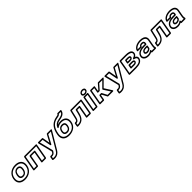

<svg xmlns="http://www.w3.org/2000/svg" viewBox="792 -3518 6488 6488"><g transform="rotate(-45 4036.0 -274.0)"><path d="M447 -513C589 -513 661 -451 680 -367C687 -338 687 -305 681 -269L679 -259C652 -105 527 -15 361 -15C219 -15 147 -77 128 -161C121 -190 122 -223 128 -259L129 -269C156 -423 281 -513 447 -513ZM729 -259 731 -269C738 -311 738 -349 730 -385C706 -490 614 -563 456 -563C262 -563 111 -449 79 -269L78 -259C71 -217 71 -179 79 -143C103 -38 194 35 352 35C546 35 697 -79 729 -259ZM561 -269C577 -357 553 -449 436 -449C320 -449 264 -356 249 -269L247 -259C231 -169 253 -79 372 -79C489 -79 544 -170 560 -259ZM511 -269 510 -259C496 -181 462 -129 381 -129C299 -129 283 -181 297 -259L299 -269C312 -345 348 -399 427 -399C507 -399 525 -346 511 -269Z M1322 -25H1202L1271 -414C1274 -429 1261 -439 1250 -439H1038C1023 -439 1010 -425 1008 -414L940 -25H820L905 -503H1407ZM1339 25C1350 25 1365 15 1368 0L1461 -528C1463 -539 1456 -553 1441 -553H889C878 -553 862 -543 859 -528L766 0C764 11 772 25 787 25H956C967 25 982 15 985 0L1054 -389H1216L1148 0C1146 11 1153 25 1168 25Z M1531 123C1599 123 1648 100 1677 51L1703 12C1707 5 1708 -3 1707 -9L1585 -503H1712L1769 -192C1769 -192 1792 -148 1816 -192L1983 -503H2109L1769 69C1729 136 1678 188 1569 188C1550 188 1533 186 1520 184ZM1515 72C1504 72 1488 82 1485 97L1466 204C1464 214 1470 225 1480 228C1504 236 1530 238 1560 238C1691 238 1765 167 1812 89L2172 -518C2195 -557 2155 -553 2155 -553H1974C1965 -553 1954 -546 1948 -536L1807 -274L1760 -536C1758 -544 1750 -553 1739 -553H1557C1515 -553 1527 -518 1527 -518L1655 0L1635 30C1617 58 1601 73 1540 73C1534 73 1525 72 1515 72Z M2468 -15C2325 -15 2256 -78 2237 -163C2230 -193 2230 -226 2236 -263L2241 -290C2279 -504 2385 -640 2575 -671C2616 -679 2690 -681 2720 -736H2810C2784 -655 2706 -631 2585 -611C2472 -593 2397 -536 2357 -440C2357 -440 2352 -386 2393 -415C2444 -451 2498 -474 2579 -474C2705 -474 2766 -418 2782 -342C2788 -315 2788 -285 2782 -252L2780 -242C2754 -95 2629 -15 2468 -15ZM2830 -242 2832 -252C2839 -290 2839 -326 2832 -359C2812 -455 2730 -524 2587 -524C2534 -524 2491 -515 2449 -498C2479 -529 2522 -551 2585 -561C2713 -582 2842 -617 2867 -761C2869 -772 2861 -786 2846 -786H2708C2697 -786 2682 -776 2679 -761C2675 -739 2638 -732 2574 -721C2528 -713 2482 -698 2441 -677C2297 -604 2222 -465 2191 -290L2186 -263C2179 -221 2179 -181 2187 -145C2210 -39 2300 35 2459 35C2647 35 2799 -67 2830 -242ZM2663 -252C2678 -338 2643 -410 2536 -410C2429 -410 2369 -338 2354 -252L2352 -242C2336 -153 2367 -79 2479 -79C2589 -79 2646 -155 2661 -242ZM2613 -252 2611 -242C2599 -171 2567 -129 2488 -129C2407 -129 2389 -170 2402 -242L2404 -252C2416 -319 2450 -360 2527 -360C2605 -360 2625 -319 2613 -252Z M3546 -503 3461 -25H3342L3411 -414C3414 -429 3401 -439 3390 -439H3243C3229 -439 3216 -427 3213 -415L3188 -304C3150 -136 3100 -25 2910 -25H2907L2918 -91C3003 -95 3030 -158 3045 -214C3052 -238 3059 -268 3067 -302L3113 -503ZM3600 -528C3602 -539 3595 -553 3580 -553H3098C3086 -553 3072 -543 3069 -529L3017 -304C3009 -270 3003 -242 2997 -219C2981 -163 2973 -141 2919 -141H2901C2886 -141 2873 -128 2871 -115L2853 1C2851 14 2861 25 2874 25H2902C3130 25 3199 -131 3237 -302L3257 -389H3356L3288 0C3286 11 3293 25 3308 25H3478C3489 25 3504 15 3507 0Z M3778 -25H3659L3743 -503H3863ZM3795 25C3806 25 3821 15 3824 0L3917 -528C3919 -539 3912 -553 3897 -553H3727C3716 -553 3701 -543 3698 -528L3605 0C3603 11 3610 25 3625 25ZM3823 -617C3774 -617 3756 -638 3761 -665C3766 -691 3792 -713 3840 -713C3889 -713 3906 -693 3901 -665C3896 -637 3872 -617 3823 -617ZM3814 -567C3877 -567 3940 -600 3951 -665C3962 -730 3911 -763 3848 -763C3786 -763 3722 -728 3711 -665C3700 -600 3752 -567 3814 -567Z M4224 -220H4157C4142 -220 4130 -206 4128 -195L4098 -25H3977L4062 -503H4182L4152 -330C4149 -315 4161 -305 4172 -305H4232C4240 -305 4250 -310 4255 -316L4418 -503H4566L4355 -293C4345 -283 4344 -269 4349 -261L4501 -25H4341L4243 -209C4239 -216 4231 -220 4224 -220ZM4203 -170 4301 14C4304 20 4311 25 4319 25H4545C4595 25 4571 -16 4571 -16L4404 -277L4640 -512C4678 -550 4628 -553 4628 -553H4414C4407 -553 4398 -549 4392 -542L4228 -355H4206L4236 -528C4238 -539 4231 -553 4216 -553H4046C4035 -553 4019 -543 4016 -528L3923 0C3921 11 3929 25 3944 25H4114C4125 25 4140 15 4143 0L4173 -170Z M4710 123C4778 123 4827 100 4856 51L4882 12C4886 5 4887 -3 4886 -9L4764 -503H4891L4948 -192C4948 -192 4971 -148 4995 -192L5162 -503H5288L4948 69C4908 136 4857 188 4748 188C4729 188 4712 186 4699 184ZM4694 72C4683 72 4667 82 4664 97L4645 204C4643 214 4649 225 4659 228C4683 236 4709 238 4739 238C4870 238 4944 167 4991 89L5351 -518C5374 -557 5334 -553 5334 -553H5153C5144 -553 5133 -546 5127 -536L4986 -274L4939 -536C4937 -544 4929 -553 4918 -553H4736C4694 -553 4706 -518 4706 -518L4834 0L4814 30C4796 58 4780 73 4719 73C4713 73 4704 72 4694 72Z M5933 -381C5926 -340 5883 -311 5823 -295C5823 -295 5784 -252 5817 -246C5890 -234 5934 -204 5925 -151C5909 -60 5810 -25 5668 -25H5387L5472 -503H5712C5825 -503 5905 -479 5928 -432C5935 -418 5937 -401 5933 -381ZM5983 -381C5988 -410 5985 -437 5974 -460C5938 -533 5836 -553 5721 -553H5456C5445 -553 5429 -543 5426 -528L5333 0C5331 11 5339 25 5354 25H5660C5800 25 5950 -10 5975 -151C5986 -215 5950 -254 5902 -276C5940 -298 5975 -333 5983 -381ZM5808 -165C5819 -228 5761 -244 5707 -244H5571C5556 -244 5544 -230 5542 -219L5523 -113C5520 -98 5533 -88 5544 -88H5680C5732 -88 5797 -101 5808 -165ZM5758 -165C5755 -149 5743 -138 5688 -138H5578L5588 -194H5698C5752 -194 5761 -181 5758 -165ZM5810 -362C5822 -431 5755 -440 5701 -440H5606C5591 -440 5579 -426 5577 -415L5559 -314C5556 -299 5568 -289 5579 -289H5684C5733 -289 5799 -299 5810 -362ZM5760 -362C5758 -349 5748 -339 5693 -339H5613L5622 -390H5692C5753 -390 5763 -381 5760 -362Z M6571 -128C6564 -89 6563 -55 6568 -25H6447C6445 -33 6444 -41 6444 -51C6444 -51 6446 -98 6405 -65C6371 -37 6322 -15 6254 -15C6163 -15 6110 -52 6091 -98C6085 -114 6083 -130 6086 -148C6105 -255 6219 -298 6380 -298H6456C6471 -298 6483 -312 6485 -323L6491 -353C6503 -418 6464 -459 6391 -459C6341 -459 6289 -440 6267 -395H6147C6161 -425 6188 -449 6219 -467C6265 -494 6331 -513 6410 -513C6523 -513 6586 -478 6607 -421C6614 -402 6616 -379 6611 -352ZM6423 25H6595C6606 25 6621 15 6624 0L6625 -8C6626 -12 6625 -16 6624 -20C6614 -48 6613 -81 6621 -128L6661 -352C6667 -386 6665 -418 6655 -445C6626 -524 6541 -563 6419 -563C6332 -563 6256 -543 6199 -509C6152 -481 6101 -435 6090 -370C6088 -359 6095 -345 6110 -345H6279C6290 -345 6306 -355 6309 -370C6313 -391 6334 -409 6382 -409C6436 -409 6448 -390 6441 -353L6440 -348H6389C6229 -348 6063 -304 6036 -148C6031 -121 6034 -95 6043 -72C6069 -7 6141 35 6245 35C6306 35 6357 20 6398 -4C6401 9 6406 25 6423 25ZM6207 -159C6197 -101 6248 -73 6301 -73C6362 -73 6416 -97 6448 -135C6451 -139 6454 -145 6455 -149L6471 -240C6474 -255 6461 -265 6450 -265H6381C6308 -265 6221 -241 6207 -159ZM6257 -159C6263 -194 6300 -215 6372 -215H6416L6406 -157C6388 -139 6354 -123 6310 -123C6269 -123 6254 -142 6257 -159Z M7378 -503 7293 -25H7174L7243 -414C7246 -429 7233 -439 7222 -439H7075C7061 -439 7048 -427 7045 -415L7020 -304C6982 -136 6932 -25 6742 -25H6739L6750 -91C6835 -95 6862 -158 6877 -214C6884 -238 6891 -268 6899 -302L6945 -503ZM7432 -528C7434 -539 7427 -553 7412 -553H6930C6918 -553 6904 -543 6901 -529L6849 -304C6841 -270 6835 -242 6829 -219C6813 -163 6805 -141 6751 -141H6733C6718 -141 6705 -128 6703 -115L6685 1C6683 14 6693 25 6706 25H6734C6962 25 7031 -131 7069 -302L7089 -389H7188L7120 0C7118 11 7125 25 7140 25H7310C7321 25 7336 15 7339 0Z M7979 -128C7972 -89 7971 -55 7976 -25H7855C7853 -33 7852 -41 7852 -51C7852 -51 7854 -98 7813 -65C7779 -37 7730 -15 7662 -15C7571 -15 7518 -52 7499 -98C7493 -114 7491 -130 7494 -148C7513 -255 7627 -298 7788 -298H7864C7879 -298 7891 -312 7893 -323L7899 -353C7911 -418 7872 -459 7799 -459C7749 -459 7697 -440 7675 -395H7555C7569 -425 7596 -449 7627 -467C7673 -494 7739 -513 7818 -513C7931 -513 7994 -478 8015 -421C8022 -402 8024 -379 8019 -352ZM7831 25H8003C8014 25 8029 15 8032 0L8033 -8C8034 -12 8033 -16 8032 -20C8022 -48 8021 -81 8029 -128L8069 -352C8075 -386 8073 -418 8063 -445C8034 -524 7949 -563 7827 -563C7740 -563 7664 -543 7607 -509C7560 -481 7509 -435 7498 -370C7496 -359 7503 -345 7518 -345H7687C7698 -345 7714 -355 7717 -370C7721 -391 7742 -409 7790 -409C7844 -409 7856 -390 7849 -353L7848 -348H7797C7637 -348 7471 -304 7444 -148C7439 -121 7442 -95 7451 -72C7477 -7 7549 35 7653 35C7714 35 7765 20 7806 -4C7809 9 7814 25 7831 25ZM7615 -159C7605 -101 7656 -73 7709 -73C7770 -73 7824 -97 7856 -135C7859 -139 7862 -145 7863 -149L7879 -240C7882 -255 7869 -265 7858 -265H7789C7716 -265 7629 -241 7615 -159ZM7665 -159C7671 -194 7708 -215 7780 -215H7824L7814 -157C7796 -139 7762 -123 7718 -123C7677 -123 7662 -142 7665 -159Z"/></g></svg>

Font: Asimov
Style: XWidOuIt
Weight: 500
Designer: Google
Version: Version 2.000980; 2014